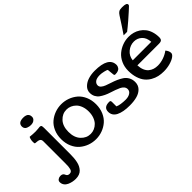

<svg xmlns="http://www.w3.org/2000/svg" viewBox="-91 -1389 2126 2126"><g transform="rotate(-45 972.5 -326.0)"><path d="M235.4 -607.9Q223.6 -607.9 211.4 -610.1Q199.2 -612.3 184.8 -618.2Q170.4 -624 161.4 -636.7Q152.3 -649.4 152.3 -667Q152.3 -727.1 233.4 -727.1Q256.3 -727.1 272.2 -721.2Q288.1 -715.3 295.7 -705.6Q303.2 -695.8 306.2 -686.5Q309.1 -677.2 309.1 -666.5Q309.1 -644.5 295.4 -630.4Q281.7 -616.2 266.4 -612.1Q251 -607.9 235.4 -607.9ZM315.9 -478.5V-75.2Q315.9 -42.5 313.7 -15.4Q311.5 11.7 305.7 40.3Q299.8 68.8 288.8 90.3Q277.8 111.8 261.7 129.2Q245.6 146.5 221.2 155.8Q196.8 165 165.5 165Q140.6 165 116 159.9Q91.3 154.8 67.1 143.8Q43 132.8 28.1 112.1Q13.2 91.3 13.2 64Q13.2 43.9 29.8 32Q46.4 20 68.4 20Q85.9 20 96.2 25.9Q106.4 31.7 110.8 40Q115.2 48.3 119.1 56.6Q123 64.9 132.1 70.8Q141.1 76.7 157.2 76.7Q172.9 76.7 182.9 68.6Q192.9 60.5 197.5 43.7Q202.1 26.9 203.6 9Q205.1 -8.8 205.1 -36.6V-383.8Q205.1 -409.7 189.2 -420.4Q173.3 -431.2 127.9 -433.1Q121.6 -434.6 119.9 -439.5Q118.2 -444.3 118.2 -460.4Q118.2 -484.9 123.8 -504.2Q129.4 -523.4 134.3 -526.4Q179.7 -521 221.7 -521Q242.2 -521 264.6 -523.7Q287.1 -526.4 288.6 -526.4Q305.7 -526.4 310.8 -517.8Q315.9 -509.3 315.9 -478.5Z M635.3 -534.7Q687.5 -534.7 735.8 -517.1Q784.2 -499.5 823 -466.6Q861.8 -433.6 885.3 -380.4Q908.7 -327.1 908.7 -261.2Q908.7 -195.3 885.3 -141.8Q861.8 -88.4 823 -55.2Q784.2 -22 735.8 -4.4Q687.5 13.2 635.3 13.2Q582.5 13.2 534.2 -4.4Q485.8 -22 446.8 -55.2Q407.7 -88.4 384.3 -141.8Q360.8 -195.3 360.8 -261.2Q360.8 -327.1 384.3 -380.4Q407.7 -433.6 446.8 -466.6Q485.8 -499.5 534.2 -517.1Q582.5 -534.7 635.3 -534.7ZM634.3 -70.3Q665 -70.3 693.4 -82.5Q721.7 -94.7 744.4 -117.9Q767.1 -141.1 780.8 -178.2Q794.4 -215.3 794.4 -261.2Q794.4 -307.1 780.8 -344.2Q767.1 -381.3 744.4 -404.3Q721.7 -427.2 693.4 -439.5Q665 -451.7 634.3 -451.7Q569.8 -451.7 522.5 -401.4Q475.1 -351.1 475.1 -261.2Q475.1 -171.4 522.5 -120.8Q569.8 -70.3 634.3 -70.3Z M1389.2 -129.4Q1389.2 -80.1 1359.1 -47.6Q1329.1 -15.1 1279.8 -1Q1230.5 13.2 1163.1 13.2Q1059.6 13.2 1001.2 -16.6Q942.9 -46.4 942.9 -107.9Q942.9 -177.7 1028.3 -177.7Q1042 -177.7 1046.4 -172.4Q1050.8 -167 1050.8 -151.9V-85.4Q1068.8 -75.7 1104.2 -70.3Q1139.6 -64.9 1175.8 -64.9Q1218.8 -64.9 1246.8 -82.8Q1274.9 -100.6 1274.9 -131.8Q1274.9 -153.8 1260.7 -171.1Q1246.6 -188.5 1223.6 -199.2Q1200.7 -210 1171.1 -220.9Q1141.6 -231.9 1111.1 -241.2Q1080.6 -250.5 1051 -264.6Q1021.5 -278.8 998.5 -295.4Q975.6 -312 961.4 -338.9Q947.3 -365.7 947.3 -399.4Q947.3 -442.9 979.5 -474.6Q1011.7 -506.3 1058.3 -520.5Q1105 -534.7 1158.2 -534.7Q1377 -534.7 1377 -407.7Q1377 -399.9 1374.3 -391.1Q1371.6 -382.3 1364 -370.6Q1356.4 -358.9 1338.6 -351.3Q1320.8 -343.8 1294.9 -343.8Q1290 -343.8 1286.9 -344.7Q1283.7 -345.7 1282 -346.9Q1280.3 -348.1 1279.1 -351.3Q1277.8 -354.5 1277.6 -356Q1277.3 -357.4 1276.6 -362.5Q1275.9 -367.7 1275.9 -369.6L1269 -438Q1262.2 -444.8 1226.8 -453.1Q1191.4 -461.4 1166 -461.4Q1116.2 -461.4 1092 -442.9Q1067.9 -424.3 1067.9 -396Q1067.9 -375.5 1085.7 -359.9Q1103.5 -344.2 1131.8 -333.3Q1160.2 -322.3 1194.3 -311.5Q1228.5 -300.8 1262.7 -285.9Q1296.9 -271 1325.2 -252Q1353.5 -232.9 1371.3 -201.4Q1389.2 -169.9 1389.2 -129.4Z M1663.6 -585Q1733.4 -687.5 1786.6 -772Q1803.2 -798.3 1819.8 -807.9Q1836.4 -817.4 1870.1 -817.4Q1909.2 -817.4 1925.5 -810.3Q1941.9 -803.2 1941.9 -787.6Q1941.9 -780.8 1935.3 -773.4Q1928.7 -766.1 1911.6 -751Q1894.5 -735.8 1884.3 -726.1Q1867.2 -709.5 1811.8 -661.9Q1756.3 -614.3 1717.8 -585ZM1927.7 -288.6Q1927.7 -266.1 1916.3 -254.2Q1904.8 -242.2 1873 -242.2H1536.1Q1538.1 -197.8 1551.8 -165.5Q1565.4 -133.3 1587.9 -115Q1610.4 -96.7 1637.2 -88.1Q1664.1 -79.6 1695.8 -79.6Q1740.2 -79.6 1786.6 -95.2Q1833 -110.8 1870.6 -139.2Q1898.4 -106.4 1898.4 -74.7Q1898.4 -53.7 1870.6 -33.4Q1842.8 -13.2 1795.4 0Q1748 13.2 1696.8 13.2Q1654.8 13.2 1616.9 4.9Q1579.1 -3.4 1542.7 -24.2Q1506.3 -44.9 1480 -76.7Q1453.6 -108.4 1437.5 -158.2Q1421.4 -208 1421.4 -271Q1421.4 -332.5 1444.8 -383.8Q1468.3 -435.1 1506.8 -467.5Q1545.4 -500 1593 -517.6Q1640.6 -535.2 1690.9 -535.2Q1728 -535.2 1762.2 -525.9Q1796.4 -516.6 1826.7 -496.8Q1856.9 -477.1 1879.4 -448.5Q1901.9 -419.9 1914.8 -378.9Q1927.7 -337.9 1927.7 -288.6ZM1829.1 -317.9Q1824.7 -385.7 1786.4 -421.1Q1748 -456.5 1694.8 -456.5Q1638.2 -456.5 1592 -418.7Q1545.9 -380.9 1539.1 -317.9Z"/></g></svg>

Font: Coustard
Style: Regular
Weight: 400
Foundry: vernon adams
Version: Version 1.001